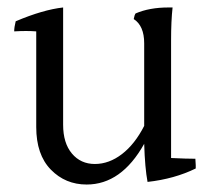

<svg xmlns="http://www.w3.org/2000/svg" viewBox="-20 -531 582 514"><path d="M438 -423V-108Q480 -106 503 -106Q504 -95 504 -89Q504 -83 504 -80Q447 -52 375 -44Q368 -81 366 -146Q305 -37 212 -37Q155 -37 116 -77Q77 -117 77 -191V-447Q64 -448 49.5 -448Q35 -448 18 -447Q18 -458 22 -474Q95 -505 149 -511V-197Q149 -148 172.5 -120Q196 -92 234 -92Q272 -92 306.5 -118.5Q341 -145 366 -194V-415Q366 -462 338 -480Q340 -491 343 -495Q380 -511 431 -511Q436 -511 442 -511Q438 -475 438 -423Z"/></svg>

Font: Halant
Style: Regular
Weight: 400
Designer: Hitesh Malaviya (Devanagari), Satya Rajpurohit (Latin)
Foundry: Indian Type Foundry
Version: Version 1.101;PS 1.0;hotconv 1.0.78;makeotf.lib2.5.61930; tt